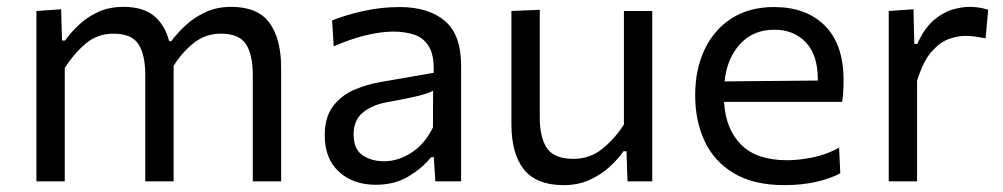

<svg xmlns="http://www.w3.org/2000/svg" viewBox="-20 -528 2921 559"><path d="M86 0V-496L158 -501L160.5 -410H169.5Q185 -432 208.8 -454.8Q232.5 -477.5 265 -492.8Q297.5 -508 339.5 -508Q396 -508 428 -482Q460 -456 472.5 -408H478.5Q495.5 -431 520.2 -454Q545 -477 578 -492.5Q611 -508 653 -508Q731 -508 764.8 -461.2Q798.5 -414.5 798.5 -330.5V0H716V-309.5Q716 -369 696 -399.5Q676 -430 623.5 -430Q578 -430 544 -402.8Q510 -375.5 485.5 -336.5Q485.5 -333.5 485.5 -330.5V0H403V-309.5Q403 -369 383 -399.5Q363 -430 310.5 -430Q263 -430 228.5 -400.2Q194 -370.5 168.5 -330V0Z M1074.5 10Q1008 10 966.8 -28Q925.5 -66 925.5 -133.5Q925.5 -187.5 950 -219.2Q974.5 -251 1011.8 -266.8Q1049 -282.5 1087 -289L1242.5 -316Q1244.5 -366.5 1229 -392.2Q1213.5 -418 1186.2 -427Q1159 -436 1125.5 -436Q1091 -436 1047.8 -426Q1004.5 -416 951.5 -393L947 -468.5Q983.5 -483.5 1036.2 -495.5Q1089 -507.5 1143.5 -507.5Q1227 -507.5 1274.8 -467.5Q1322.5 -427.5 1322.5 -337V0H1247.5L1243 -70.5H1235Q1212 -40.5 1170.8 -15.2Q1129.5 10 1074.5 10ZM1098.5 -58.5Q1138.5 -58.5 1177.2 -83Q1216 -107.5 1240.5 -157L1241 -264Q1233 -259.5 1219.8 -255Q1206.5 -250.5 1180.2 -244.8Q1154 -239 1107.5 -230.5Q1064.5 -223 1037 -200.8Q1009.5 -178.5 1009.5 -137Q1009.5 -94 1035.2 -76.2Q1061 -58.5 1098.5 -58.5Z M1621 11Q1542 11 1505.5 -34.5Q1469 -80 1469 -166.5V-496L1551.5 -499.5V-186Q1551.5 -127 1572.8 -96.2Q1594 -65.5 1649.5 -65.5Q1697.5 -65.5 1733.8 -94.8Q1770 -124 1796.5 -165.5V-496H1879V0H1807L1804 -87.5H1795Q1779.5 -65 1754.8 -42.2Q1730 -19.5 1696.5 -4.2Q1663 11 1621 11Z M2264 11Q2175 11 2117.5 -23Q2060 -57 2032 -116Q2004 -175 2004 -251Q2004 -326 2031.5 -384Q2059 -442 2110.5 -474.8Q2162 -507.5 2233.5 -507.5Q2327.5 -507.5 2381.8 -453Q2436 -398.5 2436 -294.5Q2436 -258 2432 -231.5H2088Q2092.5 -152.5 2137.5 -107Q2182.5 -61.5 2272 -61.5Q2307 -61.5 2347.5 -70Q2388 -78.5 2423 -98L2426.5 -23.5Q2398 -8 2356 1.5Q2314 11 2264 11ZM2234.5 -441.5Q2173 -441.5 2134.8 -399.8Q2096.5 -358 2089.5 -291L2361 -293.5Q2361 -295 2361 -297.5Q2361 -368 2326 -404.8Q2291 -441.5 2234.5 -441.5Z M2567.5 0V-496L2639.5 -501L2642 -400H2650.5Q2671 -445.5 2697.8 -468.5Q2724.5 -491.5 2752 -499.8Q2779.5 -508 2802.5 -508Q2832 -508 2857 -499.5L2849.5 -416.5Q2833 -419.5 2819.8 -421.5Q2806.5 -423.5 2789 -423.5Q2769.5 -423.5 2744 -415Q2718.5 -406.5 2693.2 -378.8Q2668 -351 2650 -292.5V0Z"/></svg>

Font: Commissioner
Style: Regular
Weight: 400
Designer: Kostas Bartsokas
Foundry: Kostas Bartsokas
Version: Version 1.000; ttfautohint (v1.8.3)